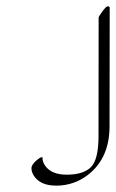

<svg xmlns="http://www.w3.org/2000/svg" viewBox="-20 -550 369 611"><path d="M293.9 -494.1Q293.9 -497.6 308.3 -517.1Q322.8 -536.6 329.1 -526.4Q329.6 -525.9 329.1 -525.4L328.6 -148.4Q328.6 -45.9 258.8 7.3Q215.3 40 161.4 40.8Q107.4 41.5 86.9 7.8Q80.1 -3.4 80.1 -14.6Q80.1 -25.9 96.2 -39.6Q112.3 -53.2 115.2 -48.8Q115.2 -36.1 121.6 -25.9Q141.1 6.3 193.8 5.9Q246.6 5.4 270 -18.8Q293.5 -43 293.5 -117.2Z"/></svg>

Font: ML-NILA03_NewLipi
Style: Regular
Weight: 400
Designer: CLT@C-DIT
Version: Version ML-NILA03_NewLipi 2.